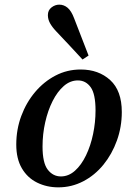

<svg xmlns="http://www.w3.org/2000/svg" viewBox="-20 -792 550 826"><path d="M231 14Q181 14 139.5 -6.5Q98 -27 74 -68Q50 -109 50 -170Q50 -235 71.5 -293Q93 -351 131 -396Q169 -441 219 -467Q269 -493 327 -493Q404 -493 454 -447.5Q504 -402 504 -310Q504 -246 483 -187.5Q462 -129 425 -83.5Q388 -38 338 -12Q288 14 231 14ZM242 -33Q275 -33 302.5 -57.5Q330 -82 350 -123.5Q370 -165 380.5 -215.5Q391 -266 391 -317Q391 -388 370 -417Q349 -446 315 -446Q282 -446 254.5 -422Q227 -398 206.5 -357.5Q186 -317 174.5 -266Q163 -215 163 -162Q163 -91 185.5 -62Q208 -33 242 -33ZM361 -553 335 -536Q307 -567 278.5 -597Q250 -627 221 -658Q204 -676 195 -692.5Q186 -709 186 -727Q186 -748 201.5 -760Q217 -772 235 -772Q255 -772 271 -758.5Q287 -745 299 -713Q315 -673 330 -633Q345 -593 361 -553Z"/></svg>

Font: Source Serif Pro SemiBold
Style: Italic
Weight: 600
Italic angle: -12°
Designer: Frank Grießhammer
Foundry: Adobe Systems Incorporated
Version: Version 3.001;hotconv 1.0.111;makeotfexe 2.5.65597